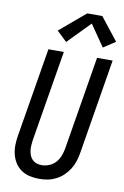

<svg xmlns="http://www.w3.org/2000/svg" viewBox="-105 -1036 714 1104"><g transform="rotate(10 252.0 -484.5)"><path d="M205 8Q176 8 149 2Q122 -4 100 -19Q78 -34 63.5 -56.5Q49 -79 42.5 -105.5Q36 -132 36.5 -160Q37 -188 42 -217L128 -735H218L130 -204Q128 -188 127 -173Q126 -158 128 -143Q130 -128 135.5 -114.5Q141 -101 151.5 -91Q162 -81 176 -76.5Q190 -72 206 -72Q227 -72 249 -81Q271 -90 286.5 -107.5Q302 -125 310 -146Q318 -167 322 -189L412 -735H503L411 -176Q407 -152 399 -128Q391 -104 377 -82Q363 -60 343.5 -42Q324 -24 301 -12.5Q278 -1 253.5 3.5Q229 8 205 8ZM221 -794 162 -850 312 -977H400L504 -845L434 -799L348 -924Z"/></g></svg>

Font: Iosevka SS04 Medium
Style: Italic
Weight: 500
Italic angle: -9°
Monospace: yes
Designer: Belleve Invis
Foundry: Belleve Invis
Version: Version 19.0.0; ttfautohint (v1.8.4)